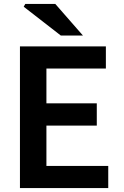

<svg xmlns="http://www.w3.org/2000/svg" viewBox="-20 -952 630 972"><path d="M81 -717H516V-605H215V-429H470V-316H215V-112H528V0H81ZM100 -918 108 -932H260L400 -772H288Z"/></svg>

Font: Nebula Sans Semibold
Style: Regular
Weight: 600
Designer: Paul D. Hunt for Adobe (as Source Sans)
Foundry: Nebula Entertainment & Broadcasting LLC
Version: Version 1.010